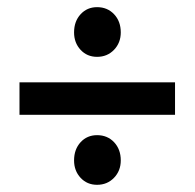

<svg xmlns="http://www.w3.org/2000/svg" viewBox="-20 -599 541 534"><path d="M250 -579.1Q278.8 -579.1 297.4 -559.3Q315.9 -539.6 315.9 -508.8Q315.9 -480 297.1 -460.4Q278.3 -440.9 250 -440.9Q222.2 -440.9 204.1 -460.4Q186 -480 186 -508.8Q186 -539.6 204.1 -559.3Q222.2 -579.1 250 -579.1ZM34.2 -370.1H466.8V-279.8H34.2ZM250 -223.1Q278.8 -223.1 297.4 -203.4Q315.9 -183.6 315.9 -152.8Q315.9 -124 297.1 -104.5Q278.3 -85 250 -85Q222.2 -85 204.1 -104.5Q186 -124 186 -152.8Q186 -183.6 204.1 -203.4Q222.2 -223.1 250 -223.1Z"/></svg>

Font: Montserrat-Arabic Medium
Style: Regular
Weight: 500
Designer: Mohamed Gaber
Foundry: Kief Type Foundry
Version: Version 5.008;PS 005.008;hotconv 1.0.88;makeotf.lib2.5.64775